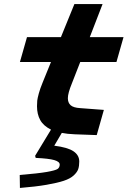

<svg xmlns="http://www.w3.org/2000/svg" viewBox="-20 -660 654 945"><path d="M231 -22Q193.8 -40.5 178 -69.1Q162.1 -97.7 162.1 -137.2Q162.1 -153.3 163.3 -164.8Q164.6 -176.3 170.9 -199.7Q177.2 -223.1 189.9 -253.9L231 -355H78.1L112.8 -477.1H279.8L346.2 -640.1H484.9L421.9 -477.1H587.9L553.2 -355H375L334 -250Q314 -201.2 314 -176.8Q314 -154.3 327.6 -142.1Q341.3 -129.9 374 -127.9L491.2 -119.1L456.1 4.9L348.1 1Q310.1 -0.5 284.2 -5.9L247.1 57.1Q313.5 65.4 341.8 84.7Q370.1 104 370.1 134.8Q370.1 157.2 365 172.4Q359.9 187.5 342.8 203.4Q325.7 219.2 294.2 229.7Q262.7 240.2 209.2 249.5Q155.8 258.8 78.1 265.1L77.1 201.2Q167.5 193.8 210.4 186.3Q253.4 178.7 263.7 171.4Q273.9 164.1 273.9 149.9Q273.9 135.7 247.1 127.9Q220.2 120.1 155.8 117.2L152.8 106.9Z"/></svg>

Font: IntelOne Mono Bold
Style: Italic
Weight: 700
Italic angle: -16°
Designer: Fred Shallcrass
Foundry: Frere-Jones Type LLC
Version: Version 1.200;hotconv 1.1.0;makeotfexe 2.6.0;FJTRelease1.2